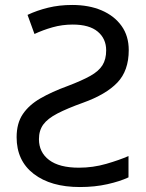

<svg xmlns="http://www.w3.org/2000/svg" viewBox="-20 -744 589 774"><path d="M271 -724Q339 -724 390 -702Q441 -680 470 -639.5Q499 -599 499 -542Q499 -459 453 -411Q407 -363 315 -330Q251 -307 211.5 -286.5Q172 -266 154.5 -242Q137 -218 137 -183Q137 -130 178 -99Q219 -68 298 -68Q355 -68 408.5 -83.5Q462 -99 498 -115V-29Q464 -13 413 -1.5Q362 10 302 10Q185 10 116 -43Q47 -96 47 -191Q47 -247 72 -284Q97 -321 143 -347.5Q189 -374 252 -397Q310 -419 344 -438Q378 -457 393 -481Q408 -505 408 -541Q408 -588 374 -616.5Q340 -645 273 -645Q231 -645 192 -634Q153 -623 119 -607L91 -684Q129 -702 174 -713Q219 -724 271 -724Z"/></svg>

Font: Go Noto Current
Style: Regular
Weight: 400
Designer: Monotype Design Team
Foundry: Monotype Imaging Inc.
Version: Version 2.007; ttfautohint (v1.8) -l 8 -r 50 -G 200 -x 14 -D